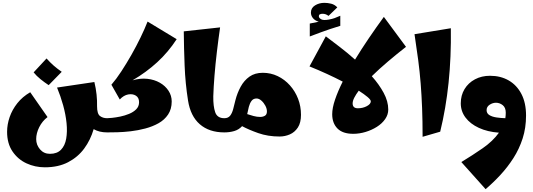

<svg xmlns="http://www.w3.org/2000/svg" viewBox="-20 -933 3757 1353"><path d="M296 246Q227 246 166.5 218Q106 190 68 134Q30 78 30 -4Q30 -56 48 -108Q66 -160 102 -205.5Q138 -251 193 -283L315 -108Q278 -80 256.5 -37Q235 6 235 47Q235 88 262 119.5Q289 151 332 151Q382 151 410 122Q438 93 446.5 44Q455 -5 449 -65.5Q443 -126 425 -191Q407 -256 382 -316L645 -355Q656 -310 660.5 -266.5Q665 -223 664 -184Q664 -131 684.5 -115.5Q705 -100 735 -100L755 -50L735 0Q679 0 640 -23Q618 53 573.5 113.5Q529 174 460 210Q391 246 296 246ZM323 -333Q294 -352 265.5 -375Q237 -398 217 -423L308 -521Q333 -493 358 -471Q383 -449 415 -427Z M735 0V-100Q744 -100 769.5 -102.5Q795 -105 827 -111.5Q859 -118 889.5 -130.5Q920 -143 940 -163Q960 -183 960 -213Q960 -245 937.5 -259Q915 -273 883.5 -267.5Q852 -262 824 -232L765 -336Q799 -375 835 -430Q871 -485 906 -546.5Q941 -608 970.5 -669Q1000 -730 1020 -781L1225 -657Q1166 -566 1088 -494.5Q1010 -423 914 -367Q969 -383 1018.5 -377.5Q1068 -372 1106.5 -350Q1145 -328 1167.5 -293.5Q1190 -259 1190 -218Q1190 -164 1164.5 -126Q1139 -88 1097 -64.5Q1055 -41 1004 -27.5Q953 -14 901.5 -8Q850 -2 806.5 -1Q763 0 735 0Z M1561 0Q1454 0 1388 -57.5Q1322 -115 1305 -225Q1286 -344 1281 -470.5Q1276 -597 1275 -712L1531 -740Q1519 -657 1508.5 -569Q1498 -481 1491.5 -400Q1485 -319 1483 -254Q1482 -184 1496.5 -142Q1511 -100 1561 -100L1581 -50Z M1950 29Q1868 29 1800 5Q1732 -19 1686 -44Q1663 -19 1630.5 -9.5Q1598 0 1561 0V-100Q1588 -100 1602 -118Q1616 -136 1623.5 -165.5Q1631 -195 1639 -227Q1652 -278 1676 -322Q1700 -366 1738 -393Q1776 -420 1832 -420Q1888 -420 1937 -396.5Q1986 -373 2023 -331.5Q2060 -290 2080.5 -237Q2101 -184 2101 -124Q2101 -68 2079 -34.5Q2057 -1 2022.5 14Q1988 29 1950 29ZM1788 -239Q1765 -239 1752.5 -222Q1740 -205 1733.5 -180Q1727 -155 1722 -129Q1742 -122 1766.5 -115.5Q1791 -109 1813 -109Q1833 -109 1847 -117.5Q1861 -126 1861 -148Q1861 -167 1850 -188Q1839 -209 1822 -224Q1805 -239 1788 -239Z M2469 10Q2395 10 2358 -27.5Q2321 -65 2321 -128Q2321 -172 2341 -231Q2361 -290 2395 -358Q2343 -385 2283 -412.5Q2223 -440 2161 -465L2276 -677Q2318 -645 2372.5 -603.5Q2427 -562 2482 -513Q2527 -587 2579 -663.5Q2631 -740 2685 -814L2841 -603Q2777 -553 2714.5 -500Q2652 -447 2600 -396Q2651 -339 2683.5 -279Q2716 -219 2716 -161Q2716 -125 2694 -93.5Q2672 -62 2635.5 -39Q2599 -16 2555.5 -3Q2512 10 2469 10ZM2465 -204Q2465 -170 2502 -170Q2537 -170 2565 -185Q2593 -200 2593 -219Q2593 -230 2570 -249.5Q2547 -269 2508 -294Q2488 -267 2476.5 -244.5Q2465 -222 2465 -204ZM2163 -676V-767Q2198 -774 2226 -780Q2199 -788 2185 -805.5Q2171 -823 2171 -844Q2171 -877 2200 -895Q2229 -913 2266 -913Q2289 -913 2313.5 -907Q2338 -901 2357 -881L2295 -821Q2276 -836 2253 -836Q2243 -836 2235 -832.5Q2227 -829 2227 -818Q2227 -807 2242.5 -797.5Q2258 -788 2297 -795Q2323 -800 2338 -805.5Q2353 -811 2378 -822V-751Q2338 -739 2307 -728.5Q2276 -718 2243 -706Q2210 -694 2163 -676Z M2958 31Q2958 -80 2954.5 -171Q2951 -262 2944.5 -344Q2938 -426 2927 -510Q2916 -594 2901 -692L3157 -734Q3160 -531 3141 -349.5Q3122 -168 3082 -5Z M3402 400 3231 209Q3310 161 3381.5 111.5Q3453 62 3496 2Q3415 -4 3354.5 -32Q3294 -60 3260.5 -104.5Q3227 -149 3227 -205Q3227 -261 3253.5 -305Q3280 -349 3327 -374Q3374 -399 3433 -399Q3508 -399 3565 -366Q3622 -333 3654.5 -270.5Q3687 -208 3687 -119Q3687 -32 3663 42.5Q3639 117 3598 181Q3557 245 3506.5 299.5Q3456 354 3402 400ZM3409 -157Q3409 -134 3428.5 -122Q3448 -110 3478 -105.5Q3508 -101 3541 -100Q3544 -119 3544 -139Q3544 -175 3522.5 -192Q3501 -209 3475 -209Q3452 -209 3430.5 -195Q3409 -181 3409 -157Z"/></svg>

Font: Marhey ExtraBold
Style: Regular
Weight: 800
Designer: Nur Syamsi & Bustanul Arifin
Foundry: Namelatype
Version: Version 1.000; ttfautohint (v1.8.4.7-5d5b)